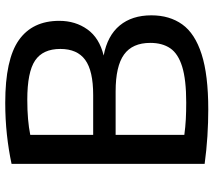

<svg xmlns="http://www.w3.org/2000/svg" viewBox="-60 -728 795 714"><g transform="rotate(-90 337.0 -370.5)"><path d="M287.5 7Q239.5 7 188 3.8Q136.5 0.5 85 -6.5V-724.5Q136.5 -735.5 193.8 -741.8Q251 -748 312.5 -748Q473.5 -748 545.2 -697.5Q617 -647 617 -547Q617 -487 585.2 -442.5Q553.5 -398 488 -382Q562 -368 599.8 -322.2Q637.5 -276.5 637.5 -204.5Q637.5 -137 603.8 -89.8Q570 -42.5 493 -17.8Q416 7 287.5 7ZM324 -666Q283.5 -666 252 -663.2Q220.5 -660.5 193 -655V-421H341Q431.5 -421 472 -450.8Q512.5 -480.5 512.5 -543Q512.5 -608 469.5 -637Q426.5 -666 324 -666ZM313 -75Q398 -75 446.5 -90Q495 -105 515 -134.5Q535 -164 535 -208.5Q535 -275 491.8 -306.2Q448.5 -337.5 354.5 -337.5H193V-82Q222.5 -78 251 -76.5Q279.5 -75 313 -75Z"/></g></svg>

Font: Encode Sans SemiExpanded SemiExpanded Medium
Style: Regular
Weight: 500
Width: 6
Designer: Multiple Designers
Foundry: Impallari Type
Version: Version 3.000; ttfautohint (v1.8.3) -l 8 -r 50 -G 200 -x 14 